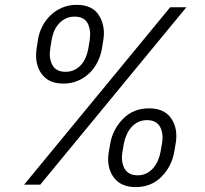

<svg xmlns="http://www.w3.org/2000/svg" viewBox="-20 -757 839 787"><path d="M130.3 -559.3 135.3 -592.3Q139.9 -622.9 153.6 -649.1Q167.3 -675.4 188 -695.1Q208.8 -714.8 235.8 -726Q262.8 -737.2 293.7 -737.2Q358 -737.2 384.9 -695.3Q398.4 -674 403.4 -648.3Q408.4 -622.5 403.4 -592.3L398.1 -559.3Q393.1 -529.1 379.8 -502.7Q366.5 -476.2 345.9 -456.7Q325.3 -437.1 298.7 -425.8Q272 -414.4 240.4 -414.4Q208.1 -414.4 186.1 -424.7Q164.1 -435 149.1 -456.3Q120.7 -497.2 130.3 -559.3ZM426.1 -134.9 431.8 -168Q441.8 -227.3 485.4 -271Q527.3 -312.9 590.6 -312.9Q654.1 -312.9 682.2 -271Q710.6 -228.7 699.9 -168L694.2 -134.9Q683.6 -74.2 641.3 -32Q599.4 9.9 536.6 9.9Q473.7 9.9 444.6 -32Q415.5 -73.9 426.1 -134.9ZM677.6 -727.3H744L144.9 0H78.8ZM194.6 -490.8Q209.5 -462.7 248.6 -462.7Q269.5 -462.7 285.7 -470.9Q301.8 -479 313.4 -492.4Q324.9 -505.7 332 -523.3Q339.1 -540.8 342.3 -559.3L347.7 -592.3Q353.7 -633.5 339.5 -660.9Q325.3 -688.9 285.5 -688.9Q264.9 -688.9 248.8 -680.8Q232.6 -672.6 220.7 -659.3Q208.8 -646 201.5 -628.6Q194.2 -611.2 191.4 -592.3L186.1 -559.3Q182.9 -539.1 184.8 -522Q186.8 -505 194.6 -490.8ZM490.1 -66.8Q505.7 -38.4 544.4 -38.4Q564.6 -38.4 580.6 -46.5Q596.6 -54.7 608.3 -68.4Q620 -82 627.5 -99.4Q634.9 -116.8 638.1 -134.9L643.8 -168Q651.3 -208.1 636.4 -236.5Q621.4 -264.6 582.4 -264.6Q561.8 -264.6 545.6 -256.4Q529.5 -248.2 517.8 -234.7Q506 -221.2 498.6 -203.8Q491.1 -186.4 487.6 -168L481.9 -134.9Q475.1 -95.2 490.1 -66.8Z"/></svg>

Font: Inter P Light
Style: Italic
Weight: 300
Italic angle: 9.39999°
Designer: Rasmus Andersson
Foundry: rsms
Version: Version 3.018;git-588b23468